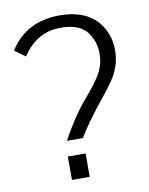

<svg xmlns="http://www.w3.org/2000/svg" viewBox="-80 -751 627 809"><g transform="rotate(-10 234.0 -346.0)"><path d="M162 -100H238V0H162ZM339 -597Q306 -640 226 -640Q123 -640 62 -546L16 -579Q87 -692 231 -692Q336 -692 390 -633Q436 -580 436 -507Q436 -438 394 -379Q370 -345 351 -322Q275 -228 238 -166H170Q225 -268 286 -337Q345 -405 359 -446Q369 -472 369 -505Q369 -556 339 -597Z"/></g></svg>

Font: Pavanam
Style: Regular
Weight: 400
Designer: Tharique Azeez
Foundry: Tharique Azeez
Version: Version 1.86; ttfautohint (v1.3) -l 8 -r 50 -G 200 -x 14 -D 